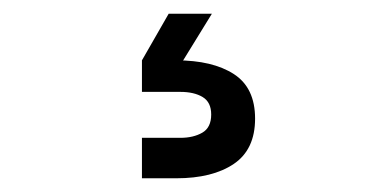

<svg xmlns="http://www.w3.org/2000/svg" viewBox="-20 -50 540 280"><path d="M289 -30 233 61 237 38Q290 38 321 58Q352 78 352 123Q352 168 321 189Q290 210 237 210H187V151H243Q262 151 275 143.5Q288 136 288 117Q288 99 275.5 91.5Q263 84 243 84H187V38L226 -30Z"/></svg>

Font: TASA Explorer VF
Style: Regular
Weight: 400
Designer: Weizhong Zhang
Foundry: Local Remote
Version: Version 1.000;Glyphs 3.2 (3192)